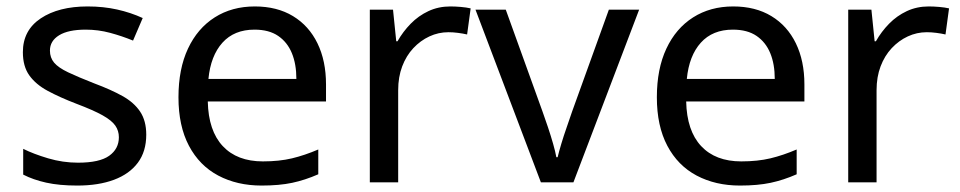

<svg xmlns="http://www.w3.org/2000/svg" viewBox="-20 -566 2981 596"><path d="M434 -148Q434 -96 408 -61Q382 -26 334 -8Q286 10 220 10Q164 10 123.5 1Q83 -8 52 -24V-104Q84 -88 129.5 -74.5Q175 -61 222 -61Q289 -61 319 -82.5Q349 -104 349 -140Q349 -160 338 -176Q327 -192 298.5 -208Q270 -224 217 -244Q165 -264 128 -284Q91 -304 71 -332Q51 -360 51 -404Q51 -472 106.5 -509Q162 -546 252 -546Q301 -546 343.5 -536.5Q386 -527 423 -510L393 -440Q359 -454 322 -464Q285 -474 246 -474Q192 -474 163.5 -456.5Q135 -439 135 -409Q135 -387 148 -371.5Q161 -356 191.5 -341.5Q222 -327 273 -307Q324 -288 360 -268Q396 -248 415 -219.5Q434 -191 434 -148Z M771 -546Q840 -546 889.5 -516Q939 -486 965.5 -431.5Q992 -377 992 -304V-251H625Q627 -160 671.5 -112.5Q716 -65 796 -65Q847 -65 886.5 -74.5Q926 -84 968 -102V-25Q927 -7 887 1.5Q847 10 792 10Q716 10 657.5 -21Q599 -52 566.5 -113.5Q534 -175 534 -264Q534 -352 563.5 -415Q593 -478 646.5 -512Q700 -546 771 -546ZM770 -474Q707 -474 670.5 -433.5Q634 -393 627 -321H900Q900 -367 886 -401Q872 -435 843.5 -454.5Q815 -474 770 -474Z M1378 -546Q1393 -546 1410.5 -544.5Q1428 -543 1441 -540L1430 -459Q1417 -462 1401.5 -464Q1386 -466 1372 -466Q1341 -466 1313 -453Q1285 -440 1263 -416.5Q1241 -393 1228.5 -360Q1216 -327 1216 -286V0H1128V-536H1200L1210 -438H1214Q1231 -468 1255 -492.5Q1279 -517 1310 -531.5Q1341 -546 1378 -546Z M1659 0 1456 -536H1550L1664 -220Q1672 -198 1681 -171Q1690 -144 1697 -119.5Q1704 -95 1707 -78H1711Q1715 -95 1722.5 -120Q1730 -145 1739.5 -172Q1749 -199 1756 -220L1870 -536H1964L1760 0Z M2256 -546Q2325 -546 2374.5 -516Q2424 -486 2450.5 -431.5Q2477 -377 2477 -304V-251H2110Q2112 -160 2156.5 -112.5Q2201 -65 2281 -65Q2332 -65 2371.5 -74.5Q2411 -84 2453 -102V-25Q2412 -7 2372 1.5Q2332 10 2277 10Q2201 10 2142.5 -21Q2084 -52 2051.5 -113.5Q2019 -175 2019 -264Q2019 -352 2048.5 -415Q2078 -478 2131.5 -512Q2185 -546 2256 -546ZM2255 -474Q2192 -474 2155.5 -433.5Q2119 -393 2112 -321H2385Q2385 -367 2371 -401Q2357 -435 2328.5 -454.5Q2300 -474 2255 -474Z M2863 -546Q2878 -546 2895.5 -544.5Q2913 -543 2926 -540L2915 -459Q2902 -462 2886.5 -464Q2871 -466 2857 -466Q2826 -466 2798 -453Q2770 -440 2748 -416.5Q2726 -393 2713.5 -360Q2701 -327 2701 -286V0H2613V-536H2685L2695 -438H2699Q2716 -468 2740 -492.5Q2764 -517 2795 -531.5Q2826 -546 2863 -546Z"/></svg>

Font: Noto Sans Khmer
Style: Regular
Weight: 400
Designer: Danh Hong and the Monotype Design Team
Foundry: Monotype Imaging Inc.
Version: Version 2.003